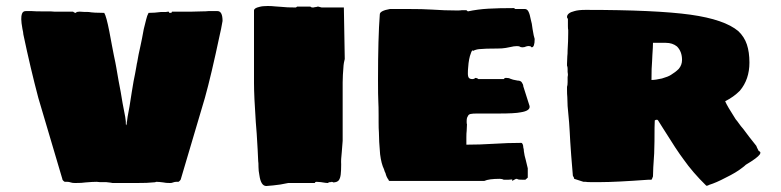

<svg xmlns="http://www.w3.org/2000/svg" viewBox="-20 -608 2607 641"><path d="M216 1Q210 -1 205 -1H196Q188 -6 188 -11L108 -281Q82 -379 58 -493Q58 -497 57 -501.5Q56 -506 55 -511Q51 -533 51 -544Q51 -556 53 -561Q56 -571 66 -571H86Q98 -570 119 -570H149L163 -569H224Q225 -568 227.5 -566.5Q230 -565 233 -565Q233 -565 234 -565.5Q235 -566 236 -568L244 -569H248Q258 -568 276 -568Q293 -565 328 -565Q335 -554 345 -503L354 -455L360 -424L365 -400L368 -384Q376 -336 383 -301Q388 -268 398 -218L400 -203V-198Q400 -193 401 -189Q401 -191 402 -192Q403 -193 403 -195Q403 -201 404 -203L406 -218Q412 -247 420 -301L426 -337Q429 -350 431 -362Q433 -374 435 -384Q436 -393 437 -396Q438 -399 438 -400Q442 -425 449 -455L454 -479Q459 -511 468 -543Q471 -556 476 -565Q496 -565 518 -568H534L541 -569H543L544 -568Q545 -565 546 -565Q553 -565 553 -566Q553 -567 553.5 -567.5Q554 -568 554 -569H609H616L654 -570Q668 -570 676 -571H695H706Q723 -571 723 -538L718 -511Q714 -495 714 -493Q685 -356 664 -281L584 -11Q584 -9 581.5 -6Q579 -3 576 -1H568Q564 -1 558 1Q554 3 548 3Q533 3 525 1Q511 -1 501 -1Q499 1 490 1Q476 3 434 3H403H378H365H356Q353 2 334 0H313L303 -1Q290 -1 266 1Q254 3 231 3Q221 3 216 1Z M846 -23Q843 -38 843 -50Q843 -66 842 -70Q841 -99 837 -162L834 -200Q828 -288 828 -330V-573Q828 -581 846 -585Q856 -588 874 -588Q886 -588 900 -586.5Q914 -585 921 -585Q936 -583 968 -583L972 -586H1016Q1019 -583 1023 -583H1027Q1028 -584 1032 -584Q1034 -585 1038 -585Q1039 -586 1040 -586Q1041 -586 1041 -586Q1044 -586 1048 -584.5Q1052 -583 1054 -583H1128L1131 -411Q1131 -410 1129.5 -404.5Q1128 -399 1127 -390Q1124 -354 1124 -333V-138L1121 -100Q1118 -75 1119 -59Q1119 -38 1117.5 -25.5Q1116 -13 1111 -6Q1105 1 1092 1L1091 0L1088 -1Q1086 -1 1086 0H1081Q1075 2 1074 3Q1069 3 1051 0L1037 -1Q1032 -1 1031 3H956H942L916 8L892 11L869 13Q851 13 846 -23Z M1277 -8Q1270 -17 1267 -30Q1264 -35 1262 -43Q1253 -61 1249 -93Q1245 -139 1245 -166Q1244 -178 1244 -199V-223Q1244 -253 1243 -270Q1242 -288 1242 -341Q1242 -483 1248 -560Q1248 -572 1282 -578H1312H1337Q1394 -578 1422 -576Q1464 -573 1507 -573Q1517 -573 1522 -574H1537L1542 -570Q1575 -577 1610 -579Q1645 -581 1695 -581Q1697 -581 1700 -578H1732Q1740 -578 1744.5 -569Q1749 -560 1752 -543Q1756 -530 1758 -511Q1762 -486 1765 -478Q1765 -450 1755 -450Q1754 -450 1752 -453L1748 -454Q1743 -455 1737 -453Q1731 -450 1724 -450Q1718 -450 1714 -453Q1712 -454 1705 -454Q1696 -454 1684 -451Q1680 -450 1668.5 -448Q1657 -446 1642 -446Q1599 -446 1580 -444Q1569 -443 1559 -438V-440Q1555 -440 1552 -430Q1545 -413 1543 -383Q1542 -374 1542 -363Q1542 -352 1545.5 -348Q1549 -344 1557 -344Q1563 -344 1567 -348Q1569 -348 1572 -347Q1575 -346 1577 -344H1662Q1663 -346 1665 -347Q1667 -348 1669 -348Q1679 -348 1684 -345Q1690 -342 1708 -339Q1718 -339 1722 -333Q1727 -326 1727 -320L1748 -254Q1751 -238 1718 -233Q1699 -229 1645 -229H1602H1572Q1558 -229 1551 -227.5Q1544 -226 1542 -220Q1538 -215 1538 -204V-200Q1538 -195 1539 -193L1538 -171Q1537 -164 1537 -150V-140V-131V-125Q1582 -125 1629 -128Q1675 -131 1720 -131Q1723 -131 1725 -126.5Q1727 -122 1727 -116Q1729 -110 1729 -103Q1731 -88 1735 -75L1742 -46V-26V-23V-15L1734 -8H1727H1724Q1713 -8 1710 -9Q1707 -11 1703 -11Q1701 -10 1697 -8Q1693 -6 1690 -4V-9L1678 -8H1663Q1659 -8 1657 -10L1649 -11Q1612 -11 1597 -4H1280Q1278 -4 1277 -8Z M2262 -76Q2240 -105 2194 -179L2177 -206Q2176 -207 2175.5 -207.5Q2175 -208 2175 -208H2170L2166 -206Q2165 -193 2165 -136Q2165 -99 2161 -49L2160 -19Q2156 -8 2155 -8H2148H2145Q2035 0 1985 0H1970H1951Q1940 0 1935 -1H1928L1897 -11L1895 -18Q1893 -18 1892.5 -22Q1892 -26 1892 -28Q1889 -70 1887 -89Q1883 -143 1882 -168Q1880 -192 1880 -199L1875 -254L1874 -284Q1873 -293 1873 -309V-318Q1875 -323 1875 -334V-351Q1876 -355 1876 -360L1875 -368V-378Q1875 -385 1873 -389V-395L1874 -420Q1875 -427 1875 -441Q1877 -471 1877 -498V-508Q1876 -511 1876 -521V-535V-545Q1873 -548 1873 -551Q1873 -565 1898 -571Q1911 -575 1935 -575Q2169 -575 2285 -559Q2399 -543 2445 -504Q2465 -485 2473.5 -459.5Q2482 -434 2482 -399Q2482 -343 2450 -305Q2429 -284 2401 -270Q2407 -255 2436 -210Q2442 -203 2447.5 -195Q2453 -187 2461 -178Q2480 -152 2505 -121Q2506 -117 2513 -104Q2518 -102 2518.5 -99.5Q2519 -97 2517 -93Q2509 -81 2470 -58Q2465 -53 2458 -48Q2438 -32 2403 -15Q2371 2 2348 9Q2339 14 2337 11Q2293 -32 2262 -76ZM2190 -346Q2211 -352 2220 -358Q2235 -367 2246 -378Q2257 -391 2257 -408Q2257 -436 2240 -453Q2225 -465 2203 -465H2160Q2160 -452 2158 -424L2157 -403Q2155 -383 2155 -341Q2168 -341 2190 -346Z"/></svg>

Font: Sigmar One
Style: Regular
Weight: 400
Designer: Vernon Adams
Foundry: Vernon Adams
Version: Version 2.000